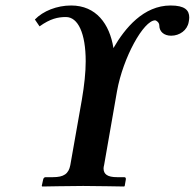

<svg xmlns="http://www.w3.org/2000/svg" viewBox="-20 -678 709 699"><path d="M236 -77C230 -45 212 -33 173 -33H146C142 -33 138 -30 137 -24L132 -1L134 1C134 1 244 -1 283 -1C318 -1 432 1 432 1L434 -1L438 -24C439 -30 437 -33 432 -33H406C371 -33 357 -44 357 -65C357 -69 358 -73 359 -77L406 -346C428 -469 503 -604 545 -604C548 -604 560 -597 560 -585C560 -563 577 -548 603 -548C634 -548 662 -568 667 -598C668 -604 669 -609 669 -614C669 -641 653 -658 601 -658C503 -658 435 -576 393 -503C379 -591 330 -658 239 -658C187 -658 137 -638 107 -607L124 -582C163 -610 191 -616 220 -616C264 -616 292 -557 292 -455C292 -415 287 -368 278 -315Z"/></svg>

Font: Linux Libertine O
Style: Bold Italic
Weight: 700
Italic angle: -11.5°
Designer: Philipp H. Poll
Foundry: Philipp H. Poll
Version: Version 4.1.0